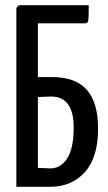

<svg xmlns="http://www.w3.org/2000/svg" viewBox="-20 -720 415 740"><path d="M126 -423H180Q271 -423 314.5 -374Q358 -325 358 -224Q358 -113 307 -56.5Q256 0 173 0H43V-684Q44 -700 60 -700H322Q322 -650 320 -640Q318 -630 307 -630H126ZM126 -73Q163 -71 174 -71Q214 -71 239 -109.5Q264 -148 264 -229Q264 -348 176 -348L126 -346Z"/></svg>

Font: Yanone Kaffeesatz
Style: Regular
Weight: 400
Designer: Yanone (Cyrillic: Daniel Pouzeot)
Foundry: Yanone
Version: Version 1.003;PS 001.003;hotconv 1.0.88;makeotf.lib2.5.64775